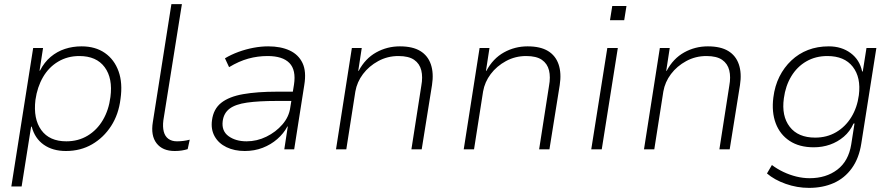

<svg xmlns="http://www.w3.org/2000/svg" viewBox="-20 -725 4338 932"><path d="M35 180 141 -492H189L172 -382H174Q195 -423 226 -449Q257 -475 295 -487.5Q333 -500 376 -500Q443 -500 489 -468Q535 -436 555.5 -379Q576 -322 565 -245Q556 -170 519.5 -113.5Q483 -57 427 -24.5Q371 8 300 8Q236 8 192.5 -22.5Q149 -53 134 -110H131L85 180ZM302 -39Q360 -39 405.5 -66.5Q451 -94 479.5 -142.5Q508 -191 516 -254Q528 -345 488 -399Q448 -453 365 -453Q308 -453 262.5 -426Q217 -399 189 -351Q161 -303 152 -240Q141 -148 180.5 -93.5Q220 -39 302 -39Z M828 8Q769 8 740 -29.5Q711 -67 722 -133L812 -705H863L773 -141Q769 -109 775 -86Q781 -63 797.5 -51Q814 -39 839 -39Q854 -39 870 -41Q886 -43 901 -47L891 -1Q878 3 862.5 5.5Q847 8 828 8Z M1168 8Q1118 8 1079.5 -10.5Q1041 -29 1022 -63Q1003 -97 1009 -141Q1016 -196 1054 -226Q1092 -256 1160.5 -268Q1229 -280 1325 -280H1414L1406 -235H1323Q1236 -235 1179.5 -227Q1123 -219 1094.5 -197.5Q1066 -176 1061 -137Q1055 -89 1089.5 -64Q1124 -39 1177 -39Q1227 -39 1273 -61.5Q1319 -84 1351 -121Q1383 -158 1389 -203L1407 -314Q1418 -385 1385 -419Q1352 -453 1279 -453Q1231 -453 1185.5 -440.5Q1140 -428 1092 -399L1072 -442Q1102 -460 1137.5 -473Q1173 -486 1210 -493Q1247 -500 1282 -500Q1343 -500 1386 -480Q1429 -460 1448.5 -419Q1468 -378 1457 -312L1408 0H1360L1377 -111H1375Q1357 -77 1326 -50Q1295 -23 1255 -7.5Q1215 8 1168 8Z M1611 0 1688 -492H1736L1719 -381H1721Q1753 -441 1806 -470.5Q1859 -500 1921 -500Q1983 -500 2020 -477.5Q2057 -455 2071.5 -412.5Q2086 -370 2077 -312L2027 0H1977L2025 -308Q2033 -351 2025 -383.5Q2017 -416 1990.5 -434.5Q1964 -453 1914 -453Q1861 -453 1816 -428.5Q1771 -404 1742 -365.5Q1713 -327 1705 -281L1661 0Z M2231 0 2308 -492H2356L2339 -381H2341Q2373 -441 2426 -470.5Q2479 -500 2541 -500Q2603 -500 2640 -477.5Q2677 -455 2691.5 -412.5Q2706 -370 2697 -312L2647 0H2597L2645 -308Q2653 -351 2645 -383.5Q2637 -416 2610.5 -434.5Q2584 -453 2534 -453Q2481 -453 2436 -428.5Q2391 -404 2362 -365.5Q2333 -327 2325 -281L2281 0Z M2941 -627 2952 -696H3021L3010 -627ZM2850 0 2928 -492H2979L2901 0Z M3106 0 3183 -492H3231L3214 -381H3216Q3248 -441 3301 -470.5Q3354 -500 3416 -500Q3478 -500 3515 -477.5Q3552 -455 3566.5 -412.5Q3581 -370 3572 -312L3522 0H3472L3520 -308Q3528 -351 3520 -383.5Q3512 -416 3485.5 -434.5Q3459 -453 3409 -453Q3356 -453 3311 -428.5Q3266 -404 3237 -365.5Q3208 -327 3200 -281L3156 0Z M3907 187Q3849 187 3794 167.5Q3739 148 3703 117L3727 76Q3752 95 3782.5 109.5Q3813 124 3845.5 132Q3878 140 3910 140Q3990 140 4044.5 98.5Q4099 57 4112 -24L4128 -126L4123 -125Q4106 -87 4076 -61.5Q4046 -36 4009 -23Q3972 -10 3930 -10Q3860 -10 3813 -41Q3766 -72 3745.5 -126.5Q3725 -181 3734 -252Q3741 -308 3763.5 -353Q3786 -398 3821.5 -431.5Q3857 -465 3902.5 -482.5Q3948 -500 4003 -500Q4065 -500 4109 -467.5Q4153 -435 4165 -378H4168L4186 -492H4234L4161 -29Q4150 43 4115 91.5Q4080 140 4027 163.5Q3974 187 3907 187ZM3937 -57Q3994 -57 4039 -83.5Q4084 -110 4112.5 -156.5Q4141 -203 4149 -263Q4160 -349 4119.5 -401Q4079 -453 3996 -453Q3939 -453 3894 -427Q3849 -401 3821 -354.5Q3793 -308 3785 -248Q3773 -162 3813.5 -109.5Q3854 -57 3937 -57Z"/></svg>

Font: Nunito Sans 7pt ExtraLight
Style: Italic
Weight: 250
Italic angle: -9°
Designer: Vernon Adams
Foundry: Vernon Adams
Version: Version 3.101;gftools[0.9.27]